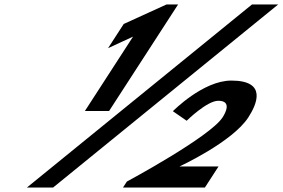

<svg xmlns="http://www.w3.org/2000/svg" viewBox="-20 -845 1273 865"><path d="M466.8 -628 579.4 -680 362.5 -345H471.5L782.4 -825H730.4L537.4 -737ZM1233.4 -825H1115.4L101 0H219ZM963.3 -391C1027.3 -391 993.7 -333 982.7 -316C925.7 -228 551.5 -27 551.5 -27L534 0H903L964.5 -95H788.5C788.5 -95 1026.8 -205 1098.7 -316C1136.9 -375 1185.2 -482 1022.2 -482C894.2 -482 758.8 -344 758.8 -344L821 -301C821 -301 912.3 -391 963.3 -391Z"/></svg>

Font: Hussar
Style: BdWodka
Weight: 700
Foundry: Cannot Into Space Fonts
Version: Version 2.00